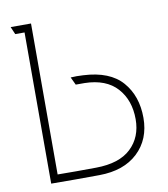

<svg xmlns="http://www.w3.org/2000/svg" viewBox="-82 -803 765 873"><g transform="rotate(-10 300.0 -366.0)"><path d="M298 -36Q405 -37 459 -88Q513 -139 513 -222Q513 -310 462.5 -366Q412 -422 313 -424Q293 -424 272 -424L255 -460Q282 -462 313 -460Q435 -454 492 -388.5Q549 -323 549 -222Q549 -123 484.5 -62Q420 -1 307 0Q191 1 84 0V-698H41L26 -733H120V-36Q202 -35 298 -36Z"/></g></svg>

Font: Kreadon
Style: Regular
Weight: 400
Designer: kohakuno
Foundry: StudioGnu
Version: Version 1.000;Glyphs 3.1.2 (3151)